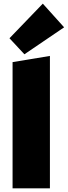

<svg xmlns="http://www.w3.org/2000/svg" viewBox="-20 -1034 372 1054"><path d="M49 -693 254 -727V0H49ZM32 -824 215 -1014 332 -884 114 -736Z"/></svg>

Font: Ysabeau Black
Style: Regular
Weight: 900
Designer: Christian Thalmann (Catharsis Fonts)
Version: Version 0.003